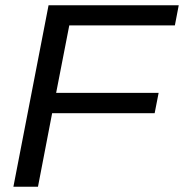

<svg xmlns="http://www.w3.org/2000/svg" viewBox="-20 -708 698 728"><path d="M242.7 -611.8 192.9 -356H581.5L566.4 -278.8H177.7L124 0H30.8L164.1 -688H657.7L643.1 -611.8Z"/></svg>

Font: Liberation Sans
Style: Italic
Weight: 400
Italic angle: -12°
Designer: Steve Matteson
Foundry: Ascender Corporation
Version: Version 2.1.5